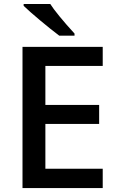

<svg xmlns="http://www.w3.org/2000/svg" viewBox="-20 -951 597 971"><path d="M499.5 0H93.8V-713.9H499.5V-617.7H209.5V-420.4H481.4V-324.2H209.5V-97.7H499.5ZM99.6 -921.4V-930.7H234.4Q247.6 -909.2 280.3 -869.1Q313 -829.1 356.9 -781.2V-770.5H279.8Q236.3 -803.2 182.4 -848.4Q128.4 -893.6 99.6 -921.4Z"/></svg>

Font: Viking Open Sans Light
Style: Bold
Weight: 600
Foundry: Ascender Corporation
Version: Version 2.001